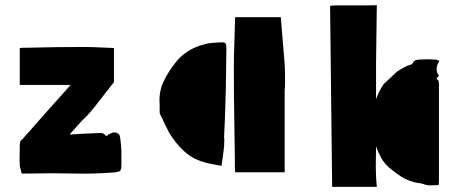

<svg xmlns="http://www.w3.org/2000/svg" viewBox="-20 -639 1845 748"><path d="M394 -108Q402 -116 416.5 -121.5Q431 -127 443 -116Q447 -113 449 -97Q451 -81 452 -66Q453 -51 453 -51V1Q453 22 448 26.5Q443 31 422 33Q343 39 263 37Q183 35 103 37H64Q63 28 60 19.5Q57 11 57 4Q56 -16 56.5 -35.5Q57 -55 57 -74Q57 -93 69 -98Q78 -110 87 -119Q127 -164 167 -209.5Q207 -255 247 -299Q253 -305 255 -308H57V-452Q65 -453 72 -453Q79 -453 85 -453Q195 -456 303 -456Q332 -456 362.5 -454.5Q393 -453 424 -452V-319Q405 -295 386 -270.5Q367 -246 349 -223Q332 -202 318 -187Q304 -172 303 -173L251 -115Q265 -116 278 -116.5Q291 -117 304 -118Q321 -119 337.5 -119.5Q354 -120 370 -121Q385 -122 394 -108Z M1074 -572Q1078 -526 1081.5 -480Q1085 -434 1089 -390Q1091 -350 1090.5 -319.5Q1090 -289 1089 -289V32H896Q895 20 895 8Q895 -4 895 -14Q894 -103 892.5 -192.5Q891 -282 891 -371Q891 -420 893 -470Q895 -520 896 -572ZM603 -196Q602 -200 602 -203Q602 -206 602 -209V-231Q598 -281 617 -321Q636 -361 666 -398Q708 -449 775 -466Q791 -471 807.5 -472Q824 -473 840 -474Q855 -475 858.5 -470Q862 -465 862 -451Q861 -397 860.5 -343Q860 -289 858 -234Q857 -202 856 -170Q855 -138 853 -106Q852 -105 854 -98L853 -68Q851 -49 848.5 -31Q846 -13 843 7Q827 4 812 1.5Q797 -1 783 -5Q734 -17 700 -47.5Q666 -78 640 -120Q630 -139 621 -158Q612 -177 603 -196Z M1676 -407Q1679 -407 1683 -405.5Q1687 -404 1692 -402Q1671 -370 1690 -344Q1686 -338 1680 -332Q1687 -328 1688.5 -323Q1690 -318 1690 -310V68Q1690 70 1689.5 73.5Q1689 77 1689 82Q1676 82 1662.5 83Q1649 84 1635 80Q1626 76 1617 75Q1608 74 1599 72Q1568 65 1543 49Q1518 33 1495 13Q1476 -4 1464.5 -25Q1453 -46 1445 -69Q1444 -29 1444 10.5Q1444 50 1448 89H1274L1266 -616Q1272 -618 1294.5 -618Q1317 -618 1346.5 -618Q1376 -618 1403.5 -618Q1431 -618 1448 -619L1445 -391V-252Q1454 -279 1471 -306Q1475 -312 1480 -316.5Q1485 -321 1489 -325Q1499 -333 1508 -342.5Q1517 -352 1527 -360Q1534 -365 1542.5 -370Q1551 -375 1559 -379Q1568 -384 1577.5 -386Q1587 -388 1592 -400Q1594 -403 1601 -405Q1608 -407 1613 -407Q1645 -409 1676 -407Z"/></svg>

Font: Palette Mosaic
Style: Regular
Weight: 400
Designer: Shibuyafont
Version: Version 1.001